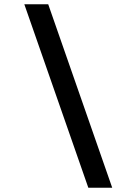

<svg xmlns="http://www.w3.org/2000/svg" viewBox="-20 -770 640 900"><path d="M506 110H394L94 -750H206Z"/></svg>

Font: Geist Mono SemiBold
Style: Regular
Weight: 600
Monospace: yes
Designer: Basement.studio, Andrés Briganti, Mateo Zaragoza
Foundry: Basement.studio, Vercel, Andrés Briganti, Guido Ferreyra, Mateo Zaragoza
Version: Version 1.500; ttfautohint (v1.8.4.7-5d5b)